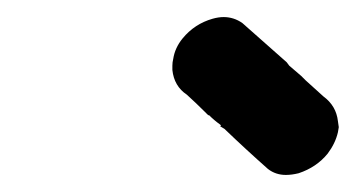

<svg xmlns="http://www.w3.org/2000/svg" viewBox="-20 -947 417 225"><path d="M220 -816Q210 -826 199 -836Q184 -846 182 -865V-870Q182 -874 183 -878Q185 -891 194 -902Q208 -919 229 -925Q236 -927 242 -927Q254 -927 264 -920L316 -874L319 -870L333 -858L338 -853Q349 -843 359 -834Q374 -823 376 -805L377 -798L376 -792Q373 -779 364 -767Q351 -751 330 -744Q322 -742 315 -742Q303 -742 294 -749Q268 -772 243 -796Q241 -797 238 -799L239 -800L238 -801Q231 -806 225 -812H224Z"/></svg>

Font: Bad Comic
Style: Italic
Weight: 400
Italic angle: -11°
Designer: GGBotNet
Foundry: GGBotNet
Version: 0.95